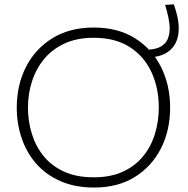

<svg xmlns="http://www.w3.org/2000/svg" viewBox="-20 -852 865 882"><path d="M412.5 9.5Q325 9.5 258.5 -19.5Q192 -48.5 147.2 -99.2Q102.5 -150 79.8 -216.5Q57 -283 57 -357.5Q57 -461.5 99.5 -544.8Q142 -628 221.2 -676.8Q300.5 -725.5 410.5 -725.5Q522 -725.5 600.5 -676Q679 -626.5 720.2 -543.2Q761.5 -460 761.5 -358Q761.5 -252.5 719 -169.5Q676.5 -86.5 598.5 -38.5Q520.5 9.5 412.5 9.5ZM410.5 -37.5Q489 -37.5 545.5 -63.8Q602 -90 638.5 -135.5Q675 -181 692.2 -238.2Q709.5 -295.5 709.5 -358Q709.5 -447 676.2 -519.8Q643 -592.5 576.5 -635.5Q510 -678.5 410.5 -678.5Q333.5 -678.5 276.8 -652.2Q220 -626 182.8 -581Q145.5 -536 127 -478.2Q108.5 -420.5 108.5 -358Q108.5 -294.5 126.5 -236.8Q144.5 -179 181.2 -134Q218 -89 275 -63.2Q332 -37.5 410.5 -37.5ZM657.5 -588.5 642 -623Q691 -623 716.2 -636.8Q741.5 -650.5 750.5 -672.8Q759.5 -695 759.5 -721Q759.5 -744 753 -774.2Q746.5 -804.5 738.5 -829.5L778.5 -832Q787.5 -807 794.2 -778.5Q801 -750 801 -721Q801 -658.5 763.5 -623.5Q726 -588.5 657.5 -588.5Z"/></svg>

Font: Commissioner ExtraLight
Style: Regular
Weight: 200
Designer: Kostas Bartsokas
Foundry: Kostas Bartsokas
Version: Version 1.000; ttfautohint (v1.8.3)